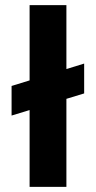

<svg xmlns="http://www.w3.org/2000/svg" viewBox="-20 -726 372 746"><path d="M25 -392 307 -479V-363L25 -277ZM95 0V-706H238V0Z"/></svg>

Font: Bricolage Grotesque 28pt
Style: Bold
Weight: 700
Designer: Mathieu Triay
Foundry: Atelier Triay
Version: Version 1.000;gftools[0.9.30]